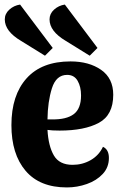

<svg xmlns="http://www.w3.org/2000/svg" viewBox="-20 -799 538 841"><path d="M457 -107Q457 -66 430 -37Q403 -8 360.5 7Q318 22 273 22Q154 22 92 -51Q30 -124 30 -251Q30 -382 96.5 -456Q163 -530 289 -530Q370 -530 423 -493Q476 -456 476 -384Q476 -295 413 -261Q350 -227 241 -227Q207 -227 188 -230Q192 -159 216 -118Q240 -77 298 -77Q341 -77 377 -97.5Q413 -118 431 -156Q457 -144 457 -107ZM188 -276H208Q271 -275 303 -299Q335 -323 335 -381Q335 -419 320 -445Q305 -471 274 -471Q226 -471 207.5 -412.5Q189 -354 188 -276ZM177 -555 72 -620Q1 -662 1 -714Q1 -739 21 -757Q41 -775 68 -779L211 -589ZM373 -555 268 -620Q197 -662 197 -714Q197 -739 217 -757Q237 -775 264 -779L407 -589Z"/></svg>

Font: Sansita
Style: Bold
Weight: 700
Designer: Pablo Cosgaya
Foundry: Omnibus-Type
Version: Version 1.006